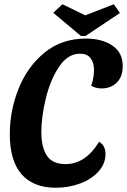

<svg xmlns="http://www.w3.org/2000/svg" viewBox="-20 -861 596 901"><path d="M556 -551Q556 -501 528 -473.5Q500 -446 457 -446Q443 -446 429.5 -449.5Q416 -453 408 -459Q421 -495 421 -534Q421 -567 405 -588Q389 -609 356 -609Q298 -609 257 -547.5Q216 -486 195 -399Q174 -312 174 -241Q174 -170 200 -130.5Q226 -91 287 -91Q382 -91 445 -196Q475 -178 475 -138Q475 -93 443 -57Q411 -21 357.5 -0.5Q304 20 242 20Q136 20 81 -43.5Q26 -107 26 -231Q26 -342 67.5 -445.5Q109 -549 189.5 -614.5Q270 -680 383 -680Q459 -680 507.5 -647Q556 -614 556 -551ZM514 -841 543 -800 381 -692H360L230 -801L273 -841L380 -789Z"/></svg>

Font: Sansita Medium Italic
Style: Regular
Weight: 500
Italic angle: -11°
Designer: Pablo Cosgaya
Foundry: Omnibus-Type
Version: Version 1.006